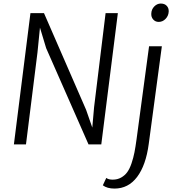

<svg xmlns="http://www.w3.org/2000/svg" viewBox="-20 -822 1007 1093"><path d="M883.3 -697.3Q864.3 -697.3 852.1 -711.2Q839.8 -725.1 841.3 -745.6Q842.3 -769 858.4 -785.4Q874.5 -801.8 895.5 -801.8Q917 -801.8 929.2 -788.8Q941.4 -775.9 940.4 -755.9Q939 -731.4 922.4 -714.4Q905.8 -697.3 883.3 -697.3ZM59.1 0 153.3 -747.1H230.5L470.2 -196.8L505.4 -95.7L515.6 -211.9L581.1 -747.1H650.9L556.6 0H483.9L242.7 -547.9L207.5 -664.6L193.4 -523.9L127.9 0ZM757.3 -28.8 828.6 -558.6H901.4L826.7 -2.4Q810.5 119.1 760.5 185.3Q710.4 251.5 631.8 251.5Q589.8 251.5 565.4 232.9L585 190.9Q597.7 200.7 621.6 200.7Q648.4 200.7 669.7 188.7Q690.9 176.8 704.6 157.7Q718.3 138.7 728.8 107.7Q739.3 76.7 745.4 45.4Q751.5 14.2 757.3 -28.8Z"/></svg>

Font: HaufeMerriweatherSansLt
Style: Italic
Weight: 300
Designer: Eben Sorkin ( eben@eyebytes.com )
Foundry: Eben Sorkin
Version: Version 1.56